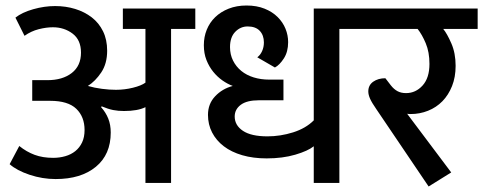

<svg xmlns="http://www.w3.org/2000/svg" viewBox="-20 -664 1754 697"><path d="M36 -600Q60 -619 100.5 -630.5Q141 -642 180 -642Q219 -642 253 -631.5Q287 -621 313 -601Q339 -581 354 -550.5Q369 -520 369 -480Q369 -433 347.5 -401Q326 -369 299 -352Q323 -345 350 -341.5Q377 -338 401 -338Q432 -338 462.5 -345.5Q493 -353 508 -364V-559H426V-633H689V-559H601V0H508V-275Q480 -261 430 -261Q409 -261 391 -264.5Q373 -268 349 -278L347 -275Q364 -256 373 -233.5Q382 -211 382 -183Q382 -103 328 -58.5Q274 -14 182 -14Q134 -14 87.5 -29.5Q41 -45 15 -68L50 -134Q76 -113 105.5 -102Q135 -91 173 -91Q196 -91 217 -97Q238 -103 253.5 -115.5Q269 -128 278 -147Q287 -166 287 -192Q287 -240 257 -269Q227 -298 162 -298H97V-373H152Q207 -373 240.5 -399Q274 -425 274 -473Q274 -519 243.5 -542Q213 -565 172 -565Q148 -565 120.5 -558Q93 -551 69 -534Z M1119 -633H1300V-559H1212V0H1119V-133Q1098 -116 1052 -102.5Q1006 -89 948 -89Q899 -89 859.5 -100.5Q820 -112 792.5 -133Q765 -154 750 -183Q735 -212 735 -247Q735 -287 761 -314.5Q787 -342 825 -352Q806 -359 787.5 -372Q769 -385 754 -403.5Q739 -422 729.5 -446Q720 -470 720 -500Q720 -530 730.5 -556Q741 -582 761 -601.5Q781 -621 810 -632.5Q839 -644 875 -644Q912 -644 940.5 -632.5Q969 -621 988 -602Q1007 -583 1016.5 -559.5Q1026 -536 1026 -511Q1026 -476 1010.5 -452Q995 -428 978 -419L914 -456Q925 -464 931.5 -478.5Q938 -493 938 -510Q938 -536 923 -552Q908 -568 879 -568Q853 -568 834 -548.5Q815 -529 815 -493Q815 -466 826 -444Q837 -422 856 -406.5Q875 -391 901 -383Q927 -375 957 -375H1009V-300H920Q876 -300 854 -283.5Q832 -267 832 -241Q832 -209 862 -189Q892 -169 951 -169Q998 -169 1044 -183.5Q1090 -198 1119 -227Z M1618 -38 1536 13 1346 -268Q1330 -291 1323.5 -305.5Q1317 -320 1317 -332Q1317 -355 1335 -367.5Q1353 -380 1379 -380L1399 -354Q1410 -340 1423 -333Q1436 -326 1454 -326Q1489 -326 1514 -353.5Q1539 -381 1539 -432Q1539 -475 1525.5 -507Q1512 -539 1496 -559H1280V-633H1714V-559H1589Q1603 -542 1618.5 -506.5Q1634 -471 1634 -425Q1634 -384 1621 -351.5Q1608 -319 1586 -296.5Q1564 -274 1534 -262Q1504 -250 1471 -250Q1463 -250 1458 -251Z"/></svg>

Font: Ek Mukta Medium
Style: Regular
Weight: 500
Designer: Girish Dalvi and Yashodeep Gholap
Foundry: Ek Type
Version: Version 2.538;PS 1.002;hotconv 16.6.51;makeotf.lib2.5.65220;